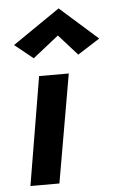

<svg xmlns="http://www.w3.org/2000/svg" viewBox="-53 -775 493 812"><g transform="rotate(-5 193.5 -369.0)"><path d="M120 -460 43 0H166L246 -460ZM214 -624 293 -536 387 -596 227 -738 26 -600 104 -537Z"/></g></svg>

Font: Jost SemiBold
Style: Italic
Weight: 600
Italic angle: -5°
Version: Version 3.710